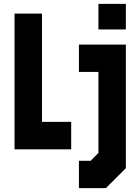

<svg xmlns="http://www.w3.org/2000/svg" viewBox="-20 -770 724 990"><path d="M55 0V-700H196.5V-141.5H347V0ZM487.5 -618V-750H629V-618ZM387 200V59H447.5L487.5 18.5V-399H387V-540H629V97L526 200Z"/></svg>

Font: Tourney Condensed Black
Style: Regular
Weight: 900
Width: 3
Designer: Tyler Finck
Foundry: Etcetera Type Co
Version: Version 1.010; ttfautohint (v1.8.3)